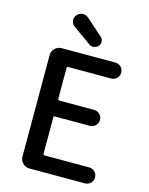

<svg xmlns="http://www.w3.org/2000/svg" viewBox="-139 -1050 878 1135"><g transform="rotate(15 300.0 -482.0)"><path d="M154.3 0Q130.9 0 113.8 -17.1Q96.7 -34.2 96.7 -57.6V-678.7Q96.7 -702.1 113.8 -719.2Q130.9 -736.3 154.3 -736.3H483.4Q503.9 -736.3 518.1 -722.2Q532.2 -708 532.2 -687.5Q532.2 -667 518.1 -652.8Q503.9 -638.7 483.4 -638.7H220.7Q212.9 -638.7 212.9 -631.8V-441.4Q212.9 -433.6 220.7 -433.6H433.6Q454.1 -433.6 468.8 -419.4Q483.4 -405.3 483.4 -384.8Q483.4 -364.3 468.8 -350.1Q454.1 -335.9 433.6 -335.9H220.7Q212.9 -335.9 212.9 -329.1V-105.5Q212.9 -97.7 220.7 -97.7H494.1Q514.6 -97.7 528.8 -83.5Q543 -69.3 543 -48.8Q543 -28.3 528.8 -14.2Q514.6 0 494.1 0ZM363.3 -806.6Q352.5 -794.9 335.9 -793Q334 -792 331.1 -792Q317.4 -792 306.6 -800.8L196.3 -878.9Q180.7 -890.6 177.7 -911.1Q176.8 -914.1 176.8 -917Q176.8 -933.6 188.5 -946.3Q201.2 -961.9 221.7 -963.9Q223.6 -963.9 225.6 -963.9Q244.1 -963.9 257.8 -952.1L360.4 -861.3Q373 -849.6 373 -832Q373 -818.4 363.3 -806.6Z"/></g></svg>

Font: Gen Jyuu Gothic P Medium
Style: Regular
Weight: 500
Designer: [Source Han Sans]
Ryoko NISHIZUKA  (kana & ideographs); Paul D. Hunt (Latin, Greek & Cyrillic); Wenlong ZHANG  (bopomofo
Version: Version 1.002.20150607